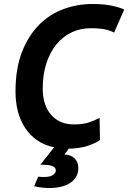

<svg xmlns="http://www.w3.org/2000/svg" viewBox="-20 -734 645 966"><path d="M483 -29Q418 13 326 14L304 43Q338 45 356 63.5Q374 82 374 111Q374 137 362.5 156Q351 175 331.5 187.5Q312 200 285.5 206Q259 212 229 212Q191 212 152 203L172 155Q223 160 242 149Q261 138 261 124Q261 107 241 100.5Q221 94 183 95L252 7Q203 -3 166.5 -28.5Q130 -54 106 -91Q82 -128 70 -174Q58 -220 58 -272Q58 -390 91 -473.5Q124 -557 178 -610.5Q232 -664 301.5 -689Q371 -714 444 -714Q501 -714 541.5 -705.5Q582 -697 605 -686L554 -570Q534 -581 506 -586.5Q478 -592 435 -592Q384 -592 340 -571Q296 -550 264 -511Q232 -472 213.5 -416Q195 -360 195 -289Q195 -204 237.5 -156Q280 -108 351 -108Q396 -108 425.5 -117.5Q455 -127 481 -141Z"/></svg>

Font: PT Sans
Style: Bold Italic
Weight: 700
Italic angle: -12°
Designer: A.Korolkova, O.Umpeleva, V.Yefimov
Foundry: ParaType Ltd
Version: Version 2.003W OFL